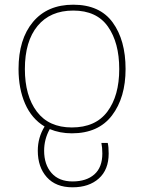

<svg xmlns="http://www.w3.org/2000/svg" viewBox="-20 -558 615 818"><path d="M141 84Q141 28 170 -19Q115 -52 87 -116Q59 -180 59 -264Q59 -391 120.5 -464.5Q182 -538 292 -538Q405 -538 460 -462.5Q515 -387 515 -264Q515 -142 457 -66Q399 10 286 10Q235 10 192 -8Q168 35 168 84Q168 143 199.5 179Q231 215 289 215Q348 215 382 185Q416 155 416 96Q416 71 412 51H439Q443 67 443 96Q443 165 401 202.5Q359 240 289 240Q218 240 179.5 197Q141 154 141 84ZM488 -264Q488 -376 440 -444.5Q392 -513 292 -513Q194 -513 140 -447.5Q86 -382 86 -264Q86 -150 137 -82.5Q188 -15 286 -15Q387 -15 437.5 -82.5Q488 -150 488 -264Z"/></svg>

Font: Noto Sans Georgian Thin
Style: Regular
Weight: 250
Designer: Monotype Design team
Foundry: Monotype Imaging Inc.
Version: Version 1.000